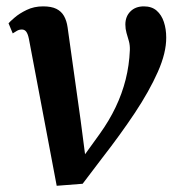

<svg xmlns="http://www.w3.org/2000/svg" viewBox="-20 -588 573 618"><path d="M73 -463Q70 -478 64.8 -485.5Q59.5 -493 50.5 -493Q41.5 -493 34.5 -488.8Q27.5 -484.5 21 -480.5L7.5 -513Q11.5 -518 26.8 -531.2Q42 -544.5 65.8 -556Q89.5 -567.5 118.5 -567.5Q145.5 -567.5 161.5 -559.5Q177.5 -551.5 186 -536.5Q194.5 -521.5 197.5 -500.5L239.5 -201L260.5 -40L223.5 -49.5L301 -157Q331.5 -199.5 352.2 -243Q373 -286.5 384.5 -332.2Q396 -378 398 -427Q398.5 -442.5 394.8 -455.8Q391 -469 387.2 -482Q383.5 -495 383.5 -509Q383.5 -535 399.8 -551.2Q416 -567.5 443 -567.5Q468.5 -567.5 484.2 -553.8Q500 -540 507.5 -517.2Q515 -494.5 515 -467.5Q515.5 -418.5 488 -356.5Q460.5 -294.5 413.8 -224.2Q367 -154 309 -79.5L246 3.5L162.5 10L128 -172.5Z"/></svg>

Font: Merriweather Light 18pt SemiBold
Style: Italic
Weight: 600
Italic angle: -7.8°
Version: Version 2.101